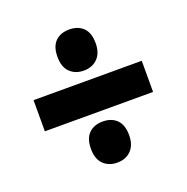

<svg xmlns="http://www.w3.org/2000/svg" viewBox="-104 -792 727 747"><g transform="rotate(-20 259.5 -418.5)"><path d="M259 -524Q224 -524 202 -545.5Q180 -567 180 -609Q180 -652 201.5 -673Q223 -694 259 -694Q295 -694 316.5 -673Q338 -652 338 -609Q338 -568 316 -546Q294 -524 259 -524ZM35 -354V-483H483V-354ZM259 -143Q224 -143 202 -164.5Q180 -186 180 -228Q180 -271 201.5 -292Q223 -313 259 -313Q295 -313 316.5 -292Q338 -271 338 -228Q338 -187 316 -165Q294 -143 259 -143Z"/></g></svg>

Font: Noto Sans Telugu UI Condensed Black
Style: Regular
Weight: 900
Width: 3
Designer: Jelle Bosma - Monotype Design Team
Foundry: Monotype Imaging Inc.
Version: Version 2.005; ttfautohint (v1.8.4.7-5d5b)